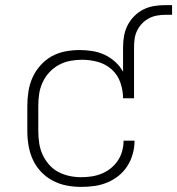

<svg xmlns="http://www.w3.org/2000/svg" viewBox="-20 -724 694 752"><path d="M298 8Q269 8 240.5 2.5Q212 -3 186.5 -16.5Q161 -30 141 -51Q121 -72 109 -98Q97 -124 92 -152.5Q87 -181 87 -210V-310Q87 -338 91.5 -366.5Q96 -395 107.5 -420.5Q119 -446 138.5 -468Q158 -490 182.5 -503.5Q207 -517 235 -522.5Q263 -528 292 -528Q317 -528 342 -524Q367 -520 389.5 -509.5Q412 -499 431 -482Q450 -465 462 -443V-540Q462 -562 466 -584Q470 -606 480 -625.5Q490 -645 506 -661Q522 -677 542 -687Q562 -697 584 -700.5Q606 -704 628 -704H654V-666H628Q611 -666 594.5 -663Q578 -660 563 -652Q548 -644 536.5 -632Q525 -620 517.5 -605Q510 -590 507.5 -573.5Q505 -557 505 -540V-339H462Q462 -370 451.5 -400.5Q441 -431 417.5 -452Q394 -473 363.5 -481.5Q333 -490 301 -490Q278 -490 254.5 -485.5Q231 -481 210 -469.5Q189 -458 173 -440.5Q157 -423 147 -401.5Q137 -380 133.5 -357Q130 -334 130 -310V-210Q130 -187 133.5 -163.5Q137 -140 146.5 -119Q156 -98 171.5 -80Q187 -62 207.5 -51Q228 -40 251 -35Q274 -30 298 -30Q318 -30 338.5 -33Q359 -36 378.5 -44Q398 -52 414 -65Q430 -78 441.5 -95Q453 -112 458.5 -132.5Q464 -153 464 -173H507Q507 -147 500 -121.5Q493 -96 479 -74Q465 -52 444.5 -35.5Q424 -19 399.5 -9Q375 1 349.5 4.5Q324 8 298 8Z"/></svg>

Font: Iosevka SS04 XLt Ex
Style: Regular
Weight: 200
Width: 7
Monospace: yes
Designer: Belleve Invis
Foundry: Belleve Invis
Version: Version 19.0.0; ttfautohint (v1.8.4)